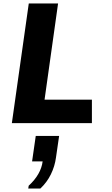

<svg xmlns="http://www.w3.org/2000/svg" viewBox="-20 -706 640 1101"><path d="M48 0 145 -686H313L235.5 -134.5H507V0ZM142 375 144.5 359Q179.5 327 199.8 291.5Q220 256 224.5 219.5H164L185 73.5H319L301 197.5Q294.5 247 271.8 293.5Q249 340 211.5 375Z"/></svg>

Font: Chivo Mono Medium
Style: Italic
Weight: 500
Italic angle: -8.05°
Monospace: yes
Designer: Hector Gatti
Foundry: Omnibus-Type
Version: Version 1.008